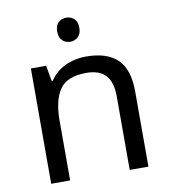

<svg xmlns="http://www.w3.org/2000/svg" viewBox="-82 -808 783 879"><g transform="rotate(-10 309.0 -368.5)"><path d="M285 -737Q305 -737 320.5 -723.5Q336 -710 336 -681Q336 -653 320.5 -639Q305 -625 285 -625Q263 -625 248 -639Q233 -653 233 -681Q233 -710 248 -723.5Q263 -737 285 -737ZM343 -546Q439 -546 488 -499.5Q537 -453 537 -349V0H450V-343Q450 -408 421 -440Q392 -472 330 -472Q241 -472 207 -422Q173 -372 173 -278V0H85V-536H156L169 -463H174Q192 -491 218.5 -509.5Q245 -528 277 -537Q309 -546 343 -546Z"/></g></svg>

Font: mlyalm115
Style: Regular
Weight: 400
Designer: Jelle Bosma - Monotype Design Team
Foundry: Monotype Imaging Inc.
Version: Version 2.103